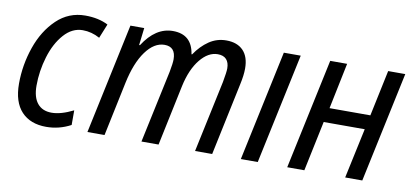

<svg xmlns="http://www.w3.org/2000/svg" viewBox="-57 -727 1978 917"><g transform="rotate(10 931.5 -268.0)"><path d="M37 -171Q37 -262 67 -348.5Q97 -435 155 -490.5Q213 -546 293 -546Q358 -546 404 -522L376 -453Q336 -475 293 -475Q242 -475 202.5 -430.5Q163 -386 142 -316.5Q121 -247 121 -176Q121 -120 145 -90.5Q169 -61 214 -61Q259 -61 319 -91V-20Q263 10 200 10Q123 10 80 -36Q37 -82 37 -171Z M513 -536H580L570 -452H574Q634 -546 718 -546Q810 -546 824 -452H827Q856 -495 893.5 -520.5Q931 -546 977 -546Q1030 -546 1059 -516Q1088 -486 1088 -429Q1088 -396 1078 -351L1004 0H921L995 -348Q1004 -397 1004 -415Q1004 -443 990 -458.5Q976 -474 948 -474Q902 -474 863 -426Q824 -378 806 -295L744 0H661L736 -352Q744 -394 744 -413Q744 -474 690 -474Q640 -474 599 -418Q558 -362 537 -262L482 0H399Z M1257 -536H1339L1225 0H1143Z M1482 -536H1564L1518 -313H1716L1763 -536H1846L1732 0H1649L1701 -243H1502L1451 0H1368Z"/></g></svg>

Font: Noto Sans UI Narrow
Style: Italic
Weight: 400
Width: 4
Italic angle: -12°
Designer: Monotype Design Team
Foundry: Monotype Imaging Inc.
Version: Version 1.001